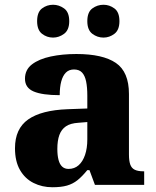

<svg xmlns="http://www.w3.org/2000/svg" viewBox="-20 -777 654 807"><path d="M200 10Q157 10 121 -8Q85 -26 64 -62.5Q43 -99 43 -154Q43 -236 98.5 -275Q154 -314 265 -318L347 -321V-375Q347 -410 342 -434.5Q337 -459 325 -472Q313 -485 291 -485Q270 -485 257 -472Q244 -459 237.5 -435Q231 -411 231 -377Q158 -377 121.5 -392.5Q85 -408 85 -446Q85 -484 114.5 -506.5Q144 -529 193 -539.5Q242 -550 301 -550Q412 -550 467 -512.5Q522 -475 522 -382V-128Q522 -101 527.5 -85.5Q533 -70 546.5 -63.5Q560 -57 582 -57H586V0H379L356 -62H347Q325 -35 305.5 -19.5Q286 -4 261.5 3Q237 10 200 10ZM268 -67Q293 -67 310.5 -82.5Q328 -98 337.5 -126Q347 -154 347 -191V-264L310 -261Q276 -259 257 -246Q238 -233 229.5 -209.5Q221 -186 221 -151Q221 -124 226 -105Q231 -86 241.5 -76.5Q252 -67 268 -67ZM415 -619Q389 -619 368 -635Q347 -651 347 -688Q347 -726 368 -741.5Q389 -757 415 -757Q440 -757 461 -741.5Q482 -726 482 -688Q482 -651 461 -635Q440 -619 415 -619ZM203 -619Q177 -619 156.5 -635Q136 -651 136 -688Q136 -726 156.5 -741.5Q177 -757 203 -757Q228 -757 249.5 -741.5Q271 -726 271 -688Q271 -651 249.5 -635Q228 -619 203 -619Z"/></svg>

Font: Noto Serif Armenian ExtraBold
Style: Regular
Weight: 800
Version: Version 2.007